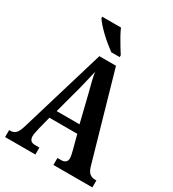

<svg xmlns="http://www.w3.org/2000/svg" viewBox="-219 -1050 1055 1170"><g transform="rotate(30 309.0 -465.5)"><path d="M4 0V-49H13Q35 -49 50 -63.5Q65 -78 78 -124L255 -714H372L546 -105Q555 -74 570.5 -61.5Q586 -49 610 -49H618V0H344V-49H371Q389 -49 400 -58Q411 -67 411 -85Q411 -96 407.5 -112Q404 -128 401 -139L375 -237H179L157 -151Q155 -139 150.5 -121Q146 -103 146 -89Q146 -71 155 -60Q164 -49 186 -49H217V0ZM197 -294H358L311 -485Q301 -522 293 -555Q285 -588 280 -618Q273 -588 265.5 -555.5Q258 -523 250 -491ZM306 -771Q287 -785 263 -804.5Q239 -824 216 -846Q193 -868 175.5 -888Q158 -908 150 -921V-931H282Q291 -909 306 -882Q321 -855 337 -829Q353 -803 365 -784V-771Z"/></g></svg>

Font: Noto Serif Thai ExtraCondensed
Style: Bold
Weight: 700
Width: 2
Designer: Monotype Design Team
Foundry: Monotype Imaging Inc.
Version: Version 2.002; ttfautohint (v1.8.4.7-5d5b)